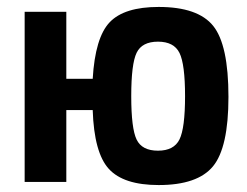

<svg xmlns="http://www.w3.org/2000/svg" viewBox="-20 -524 712 553"><path d="M437 -504Q550 -504 594 -449.5Q638 -395 638 -245Q638 -99 593.5 -45Q549 9 437 9Q336 9 293.5 -37.5Q251 -84 247 -207H171V0H51V-490H171V-297H247Q254 -416 296 -460Q338 -504 437 -504ZM373.5 -122Q389 -90 435 -90Q481 -90 497 -122.5Q513 -155 513 -247Q513 -339 497 -371.5Q481 -404 435 -404Q389 -404 373.5 -372Q358 -340 358 -247Q358 -154 373.5 -122Z"/></svg>

Font: Exo 2 Semi Bold Condensed
Style: Regular
Weight: 600
Width: 3
Designer: Natanael Gama
Version: Version 1.001;PS 001.001;hotconv 1.0.70;makeotf.lib2.5.58329